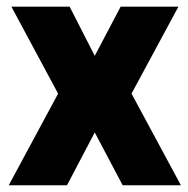

<svg xmlns="http://www.w3.org/2000/svg" viewBox="-20 -548 555 568"><path d="M186 -528.3 260.3 -382.8 336.9 -528.3H507.8L369.1 -271L515.1 0H342.8L260.3 -156.2L178.2 0H5.9L151.9 -271L13.7 -528.3Z"/></svg>

Font: Vazirmatn RD Black
Style: Regular
Weight: 900
Designer: Saber Rastikerdar
Foundry: Saber Rastikerdar
Version: Version 32.102